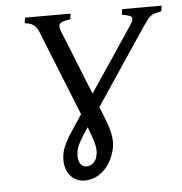

<svg xmlns="http://www.w3.org/2000/svg" viewBox="-48 -661 684 722"><g transform="rotate(-5 294.0 -300.0)"><path d="M296.4 -82Q297.4 -89.8 296.9 -98.9Q296.4 -107.9 293.5 -119.9Q290.5 -131.8 285.2 -147.5Q279.8 -163.1 271.5 -184.1Q228.5 -122.6 225.6 -97.2Q223.1 -80.1 224.9 -68.8Q226.6 -57.6 231 -50.5Q235.4 -43.5 241.9 -40.5Q248.5 -37.6 255.9 -37.6Q269.5 -37.6 281.5 -48.6Q293.5 -59.6 296.4 -82ZM585.4 -594.2Q570.8 -591.3 561.5 -588.9Q552.2 -586.4 545.4 -581.3Q538.6 -576.2 531.7 -567.4Q524.9 -558.6 514.6 -543.5L321.8 -255.4L327.1 -242.7Q338.4 -215.3 345.7 -195.1Q353 -174.8 356.7 -158.9Q360.4 -143.1 361.1 -130.4Q361.8 -117.7 360.4 -105Q357.4 -85 348.6 -64Q339.8 -43 325.2 -25.4Q310.5 -7.8 290 3.4Q269.5 14.6 243.2 14.6Q227.1 14.6 212.4 7.8Q197.8 1 187.5 -12Q177.2 -24.9 172.6 -43.5Q168 -62 170.9 -85.9Q172.4 -98.1 176.3 -109.6Q180.2 -121.1 186.5 -133.5Q192.9 -146 202.1 -160.9Q211.4 -175.8 224.1 -194.8L251 -234.9L127 -544.4Q122.1 -557.6 117.4 -566.4Q112.8 -575.2 106.4 -580.8Q100.1 -586.4 91.6 -589.6Q83 -592.8 69.8 -594.2L72.8 -615.2H244.6L241.7 -594.2Q224.1 -591.8 214.6 -588.6Q205.1 -585.4 201.4 -580.1Q197.8 -574.7 199.2 -566.2Q200.7 -557.6 206.1 -544.4L300.8 -308.6L458.5 -543.5Q468.3 -558.1 472.2 -566.9Q476.1 -575.7 473.4 -580.8Q470.7 -585.9 461.7 -588.6Q452.6 -591.3 436.5 -594.2L439.5 -615.2H588.4L585.4 -594.2Z"/></g></svg>

Font: Gentium
Style: Italic
Weight: 400
Italic angle: -7°
Designer: J. Victor Gaultney
Version: Version 1.02; 2005; OFL release